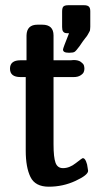

<svg xmlns="http://www.w3.org/2000/svg" viewBox="-20 -702 386 732"><path d="M58.1 -472.2H81.1V-566.9Q82 -607.9 123 -607.9Q123 -607.9 141.1 -607.9Q184.1 -607.9 184.1 -566.9V-472.2H250Q252 -472.2 255.4 -472.7Q258.8 -473.1 261.2 -473.1Q278.3 -473.1 288.1 -466.1Q297.9 -459 299.8 -452.9Q301.8 -446.8 301.8 -439.9Q301.8 -434.1 299.3 -427.5Q296.9 -420.9 286.9 -414.6Q276.9 -408.2 261.2 -408.2H184.1V-151.9Q184.1 -102.1 191.7 -81.5Q199.2 -61 220.2 -61Q245.1 -61 269 -80.1Q293 -99.1 295.9 -99.1Q302.7 -99.1 307.9 -87.2Q313 -75.2 314 -63L315.9 -50.8Q315.9 -34.7 268.1 -12.5Q220.2 9.8 166 9.8Q114.3 9.8 96.2 -27.1Q78.1 -64 78.1 -127.9V-408.2H58.1Q18.1 -408.2 18.1 -440.2Q18.1 -472.2 58.1 -472.2ZM216.8 -599.1V-657.2Q216.8 -673.3 222.4 -677.7Q228 -682.1 240.2 -682.1H300.8Q313 -682.1 318.6 -677Q324.2 -671.9 324.2 -659.2V-600.1Q324.2 -596.2 323.7 -593Q323.2 -589.8 323.2 -587.4Q323.2 -585 321 -581.5Q318.8 -578.1 317.9 -575.7Q316.9 -573.2 313 -567.1Q309.1 -561 305.4 -557.1Q301.8 -553.2 295.4 -543.7Q289.1 -534.2 283.2 -525.9Q270 -507.8 264.4 -504.4Q258.8 -501 246.1 -501H241.2Q220.2 -501 220.2 -513.2Q220.2 -518.1 243.2 -575.2Q233.4 -575.2 228.8 -576.2Q224.1 -577.1 220.5 -582Q216.8 -586.9 216.8 -599.1Z"/></svg>

Font: CMU Sans Serif Demi Condensed
Style: DemiCondensed
Weight: 600
Width: 3
Version: Version 0.7.0